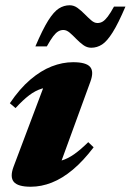

<svg xmlns="http://www.w3.org/2000/svg" viewBox="-20 -695 497 730"><path d="M31.5 -61 158.5 -398 191.5 -364Q162 -365 138.2 -357.8Q114.5 -350.5 91 -332.8Q67.5 -315 39 -284L17.5 -302.5Q55 -358 95.2 -392.2Q135.5 -426.5 176.5 -442.5Q217.5 -458.5 258 -458.5Q307 -458.5 322.5 -440.8Q338 -423 323.5 -384L197 -37.5L161 -78Q189.5 -77.5 213.5 -84.5Q237.5 -91.5 261.8 -108.5Q286 -125.5 315.5 -154.5L336 -135Q296.5 -83 256.8 -49.8Q217 -16.5 177 -0.8Q137 15 97 15Q48 15 32.5 -3.5Q17 -22 31.5 -61ZM457 -670Q429.5 -605.5 408.2 -571.8Q387 -538 368 -525.8Q349 -513.5 327 -513.5Q310.5 -513.5 296.5 -523.8Q282.5 -534 269.8 -547.2Q257 -560.5 245 -570.8Q233 -581 221 -581Q210.5 -581 201.2 -575.5Q192 -570 182 -556.8Q172 -543.5 158 -518.5H114.5Q142 -583 163.2 -616.8Q184.5 -650.5 203.8 -662.8Q223 -675 245 -675Q261 -675 275 -664.8Q289 -654.5 302 -641.2Q315 -628 326.8 -617.8Q338.5 -607.5 350.5 -607.5Q361.5 -607.5 370.5 -613Q379.5 -618.5 389.8 -632Q400 -645.5 413.5 -670Z"/></svg>

Font: Newsreader 24pt ExtraBold
Style: Italic
Weight: 800
Italic angle: -17°
Designer: Hugues Gentile
Foundry: Production Type
Version: Version 1.003